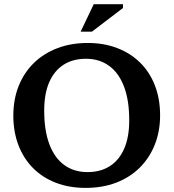

<svg xmlns="http://www.w3.org/2000/svg" viewBox="-20 -904 846 936"><path d="M407.5 -694.5Q487.5 -694.5 552.5 -669.2Q617.5 -644 664 -597.8Q710.5 -551.5 735.5 -486.5Q760.5 -421.5 760.5 -342Q760.5 -263 734.2 -197.8Q708 -132.5 660 -85.5Q612 -38.5 545.5 -13.2Q479 12 397.5 12Q317.5 12 252.5 -13Q187.5 -38 141.2 -84.5Q95 -131 70 -196Q45 -261 45 -340Q45 -419.5 71 -484.8Q97 -550 145.2 -597Q193.5 -644 260 -669.2Q326.5 -694.5 407.5 -694.5ZM406.5 -65Q469.5 -65 515 -93.8Q560.5 -122.5 585.2 -178.8Q610 -235 610 -317.5Q610 -416 584.2 -482.8Q558.5 -549.5 511.2 -583.5Q464 -617.5 399 -617.5Q336 -617.5 290.5 -588.8Q245 -560 220.2 -503.8Q195.5 -447.5 195.5 -365Q195.5 -267 221 -200Q246.5 -133 294 -99Q341.5 -65 406.5 -65ZM373 -749.5 437 -883.5H579.5V-865L428 -749.5Z"/></svg>

Font: Newsreader SemiBold
Style: Regular
Weight: 600
Designer: Hugues Gentile
Foundry: Production Type
Version: Version 1.003